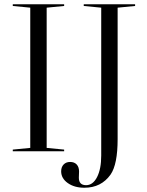

<svg xmlns="http://www.w3.org/2000/svg" viewBox="-20 -710 691 901"><path d="M122 -674 40 -682V-690H281V-682L199 -674V-16L281 -8V0H40V-8L122 -16ZM455 20V-674L373 -682V-690H614V-682L532 -674V-57Q532 61 499 109Q455 171 376 171Q329 171 298 149Q267 127 267 94Q267 74 278.5 62Q290 50 309 50Q329 50 340 62Q351 74 351 95Q351 98 350.5 109Q350 120 350 124Q350 159 384 159Q416 159 435.5 121Q455 83 455 20Z"/></svg>

Font: Libre Caslon Display
Style: Regular
Weight: 400
Designer: Pablo Impallari, Rodrigo Fuenzalida
Foundry: Pablo Impallari, Rodrigo Fuenzalida
Version: Version 1.002